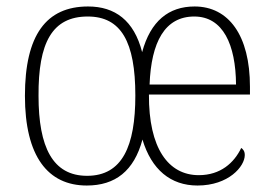

<svg xmlns="http://www.w3.org/2000/svg" viewBox="-20 -563 841 593"><path d="M248 10C336 10 394 -35 420 -132C448 -39 507 10 590 10C686 10 736 -49 736 -84C736 -96 731 -102 725 -106C703 -60 661 -22 594 -22C500 -22 439 -105 440 -271H752V-295C752 -454 686 -543 581 -543C501 -543 445 -498 419 -402C394 -500 335 -543 252 -543C123 -543 57 -455 57 -267C57 -80 128 10 248 10ZM709 -302H442C447 -433 489 -512 580 -512C669 -512 708 -425 709 -302ZM249 -20C143 -20 99 -108 99 -267C98 -431 141 -512 251 -512C354 -512 398 -434 398 -268C398 -112 358 -20 249 -20Z"/></svg>

Font: Noto Serif Ethiopic SemiCondensed ExtraLight
Style: Regular
Weight: 200
Width: 4
Designer: Monotype Design Team
Foundry: Monotype Imaging Inc.
Version: Version 2.102